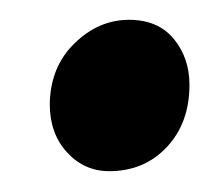

<svg xmlns="http://www.w3.org/2000/svg" viewBox="-20 -470 208 189"><path d="M29 -367.5Q29.5 -404 53.2 -427.2Q77 -450.5 107 -450.5Q135.5 -450.5 151 -431.8Q166.5 -413 166.5 -386.5Q166.5 -349 144.2 -325.2Q122 -301.5 87.5 -301.5Q63 -301.5 46 -320Q29 -338.5 29 -367.5Z"/></svg>

Font: Merriweather 20pt SemiBold
Style: Italic
Weight: 600
Italic angle: -7.8°
Version: Version 2.101